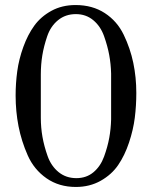

<svg xmlns="http://www.w3.org/2000/svg" viewBox="-20 -728 596 762"><path d="M42 -349Q42 -398 48.5 -445.5Q55 -493 72.5 -541.5Q90 -590 116 -626Q142 -662 184 -685Q226 -708 280 -708Q347 -708 396 -676Q445 -644 471 -590Q497 -536 509 -478.5Q521 -421 521 -359Q521 -309 515 -261Q509 -213 492 -162Q475 -111 449 -73Q423 -35 379.5 -10.5Q336 14 281 14Q214 14 164.5 -20.5Q115 -55 90 -111.5Q65 -168 53.5 -227Q42 -286 42 -349ZM142 -347V-261Q142 -222 148.5 -185Q155 -148 169 -108.5Q183 -69 212.5 -45Q242 -21 283 -21Q323 -21 351 -44.5Q379 -68 393 -106.5Q407 -145 413.5 -180.5Q420 -216 421 -254V-345V-436Q420 -474 413.5 -509.5Q407 -545 393 -584.5Q379 -624 350 -648Q321 -672 281 -672Q240 -672 210.5 -648Q181 -624 167.5 -584.5Q154 -545 148 -508.5Q142 -472 142 -432Z"/></svg>

Font: Academico
Style: Regular
Weight: 400
Foundry: Steinberg Media Technologies GmbH
Version: Version 0.902